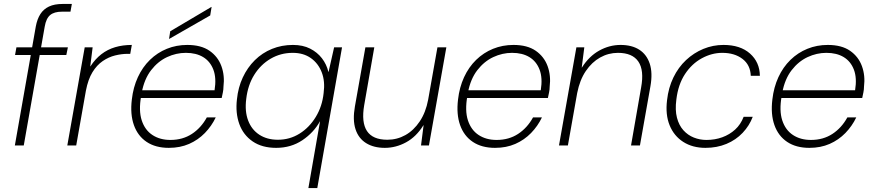

<svg xmlns="http://www.w3.org/2000/svg" viewBox="-20 -735 4413 970"><path d="M55 0 161 -602Q168 -639 184 -664Q200 -689 227.5 -702Q255 -715 296 -715H343L336 -676H293Q254 -676 233.5 -659Q213 -642 206 -601L100 0ZM56 -457 63 -496H323L315 -457Z M320 0 408 -496H448L436 -400H437Q461 -437 492 -461Q523 -485 561.5 -496.5Q600 -508 646 -508L638 -463H625Q595 -463 562 -455Q529 -447 499 -426.5Q469 -406 447 -370Q425 -334 414 -277L365 0Z M833 12Q766 12 721 -18Q676 -48 656.5 -103Q637 -158 646 -232Q653 -294 676.5 -345Q700 -396 737.5 -432.5Q775 -469 823 -488.5Q871 -508 926 -508Q996 -508 1038.5 -478.5Q1081 -449 1098.5 -401Q1116 -353 1109 -297Q1109 -283 1106 -268.5Q1103 -254 1100 -240H679L686 -279H1064Q1074 -341 1058 -383Q1042 -425 1006.5 -446.5Q971 -468 919 -468Q870 -468 824 -446.5Q778 -425 743.5 -380.5Q709 -336 696 -267L693 -249Q680 -176 696 -127Q712 -78 750 -53Q788 -28 841 -28Q903 -28 949.5 -58.5Q996 -89 1025 -142H1070Q1049 -98 1015 -63Q981 -28 935.5 -8Q890 12 833 12ZM834 -538 840 -577 1048 -700H1049L1042 -657Z M1538 215 1597 -123Q1565 -65 1507.5 -26.5Q1450 12 1375 12Q1304 12 1256.5 -20.5Q1209 -53 1189 -108.5Q1169 -164 1177 -233Q1183 -293 1206.5 -343.5Q1230 -394 1267.5 -431Q1305 -468 1354 -488Q1403 -508 1460 -508Q1510 -508 1546.5 -489.5Q1583 -471 1606.5 -440.5Q1630 -410 1639 -372H1640L1668 -496H1708L1583 215ZM1384 -29Q1444 -29 1493.5 -60Q1543 -91 1575.5 -144.5Q1608 -198 1615 -265Q1623 -324 1605.5 -369.5Q1588 -415 1550.5 -441.5Q1513 -468 1459 -468Q1398 -468 1347.5 -438.5Q1297 -409 1264.5 -357Q1232 -305 1224 -235Q1216 -173 1233.5 -126.5Q1251 -80 1290 -54.5Q1329 -29 1384 -29Z M1924 12Q1868 12 1829.5 -12Q1791 -36 1776 -82.5Q1761 -129 1773 -197L1826 -496H1871L1820 -204Q1805 -117 1834 -73Q1863 -29 1937 -29Q1986 -29 2028 -52.5Q2070 -76 2100.5 -121.5Q2131 -167 2143 -231L2190 -496H2235L2147 0H2107L2120 -102H2119Q2083 -44 2031.5 -16Q1980 12 1924 12Z M2481 12Q2414 12 2369 -18Q2324 -48 2304.5 -103Q2285 -158 2294 -232Q2301 -294 2324.5 -345Q2348 -396 2385.5 -432.5Q2423 -469 2471 -488.5Q2519 -508 2574 -508Q2644 -508 2686.5 -478.5Q2729 -449 2746.5 -401Q2764 -353 2757 -297Q2757 -283 2754 -268.5Q2751 -254 2748 -240H2327L2334 -279H2712Q2722 -341 2706 -383Q2690 -425 2654.5 -446.5Q2619 -468 2567 -468Q2518 -468 2472 -446.5Q2426 -425 2391.5 -380.5Q2357 -336 2344 -267L2341 -249Q2328 -176 2344 -127Q2360 -78 2398 -53Q2436 -28 2489 -28Q2551 -28 2597.5 -58.5Q2644 -89 2673 -142H2718Q2697 -98 2663 -63Q2629 -28 2583.5 -8Q2538 12 2481 12Z M2804 0 2892 -496H2932L2919 -394H2920Q2956 -451 3007.5 -479.5Q3059 -508 3115 -508Q3172 -508 3209.5 -484Q3247 -460 3262.5 -413.5Q3278 -367 3266 -299L3213 0H3168L3219 -293Q3235 -380 3205 -424Q3175 -468 3102 -468Q3054 -468 3012 -444.5Q2970 -421 2939.5 -376Q2909 -331 2896 -265L2849 0Z M3544 12Q3479 12 3432 -18Q3385 -48 3363 -102Q3341 -156 3350 -229Q3357 -292 3382 -343.5Q3407 -395 3446 -431.5Q3485 -468 3533.5 -488Q3582 -508 3635 -508Q3720 -508 3769 -464.5Q3818 -421 3819 -352H3773Q3771 -407 3731 -437.5Q3691 -468 3629 -468Q3576 -468 3525.5 -440.5Q3475 -413 3440.5 -360.5Q3406 -308 3397 -232Q3390 -179 3400 -140.5Q3410 -102 3432.5 -77Q3455 -52 3485.5 -40Q3516 -28 3549 -28Q3592 -28 3629 -41.5Q3666 -55 3694 -80.5Q3722 -106 3737 -145H3783Q3766 -100 3732 -64Q3698 -28 3650 -8Q3602 12 3544 12Z M4069 12Q4002 12 3957 -18Q3912 -48 3892.5 -103Q3873 -158 3882 -232Q3889 -294 3912.5 -345Q3936 -396 3973.5 -432.5Q4011 -469 4059 -488.5Q4107 -508 4162 -508Q4232 -508 4274.5 -478.5Q4317 -449 4334.5 -401Q4352 -353 4345 -297Q4345 -283 4342 -268.5Q4339 -254 4336 -240H3915L3922 -279H4300Q4310 -341 4294 -383Q4278 -425 4242.5 -446.5Q4207 -468 4155 -468Q4106 -468 4060 -446.5Q4014 -425 3979.5 -380.5Q3945 -336 3932 -267L3929 -249Q3916 -176 3932 -127Q3948 -78 3986 -53Q4024 -28 4077 -28Q4139 -28 4185.5 -58.5Q4232 -89 4261 -142H4306Q4285 -98 4251 -63Q4217 -28 4171.5 -8Q4126 12 4069 12Z"/></svg>

Font: DM Sans 28pt ExtraLight
Style: Italic
Weight: 250
Italic angle: -10°
Version: Version 4.004;gftools[0.9.30]